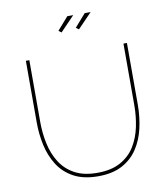

<svg xmlns="http://www.w3.org/2000/svg" viewBox="-98 -1000 951 1087"><g transform="rotate(-10 378.0 -456.5)"><path d="M379 5Q295 5 238.5 -25.5Q182 -56 149 -108Q116 -160 102 -224Q88 -288 88 -355V-710H108V-355Q108 -291 121 -230Q134 -169 164.5 -120.5Q195 -72 247 -43.5Q299 -15 378 -15Q458 -15 511 -44.5Q564 -74 594 -123Q624 -172 636.5 -232.5Q649 -293 649 -355V-710H669V-355Q669 -285 654 -220Q639 -155 605.5 -104.5Q572 -54 516.5 -24.5Q461 5 379 5ZM315 -833 299 -845 363 -918H397ZM415 -833 399 -845 463 -918H497Z"/></g></svg>

Font: Raleway Thin
Style: Regular
Weight: 100
Designer: Matt McInerney, Pablo Impallari, Rodrigo Fuenzalida
Foundry: Matt McInerney, Pablo Impallari, Rodrigo Fuenzalida
Version: Version 4.026